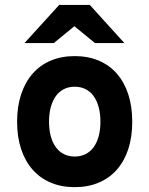

<svg xmlns="http://www.w3.org/2000/svg" viewBox="-20 -752 610 784"><path d="M285.2 12.2Q231 12.2 187.5 -6.1Q144 -24.4 113.5 -58.8Q83 -93.3 66.4 -142.8Q49.8 -192.4 49.8 -254.9Q49.8 -317.4 66.4 -367.2Q83 -417 113.5 -451.7Q144 -486.3 187.5 -504.6Q231 -522.9 285.2 -522.9Q339.4 -522.9 382.8 -504.6Q426.3 -486.3 456.8 -451.7Q487.3 -417 503.7 -367.2Q520 -317.4 520 -254.9Q520 -192.4 503.7 -142.8Q487.3 -93.3 456.8 -58.8Q426.3 -24.4 382.8 -6.1Q339.4 12.2 285.2 12.2ZM285.2 -112.8Q309.6 -112.8 329.1 -122.6Q348.6 -132.3 362.1 -150.6Q375.5 -168.9 382.8 -195.3Q390.1 -221.7 390.1 -254.9Q390.1 -288.6 382.8 -314.9Q375.5 -341.3 362.1 -359.9Q348.6 -378.4 329.1 -388.2Q309.6 -397.9 285.2 -397.9Q260.7 -397.9 241.2 -388.2Q221.7 -378.4 208.3 -359.9Q194.8 -341.3 187.5 -314.9Q180.2 -288.6 180.2 -254.9Q180.2 -221.7 187.5 -195.3Q194.8 -168.9 208.3 -150.6Q221.7 -132.3 241.2 -122.6Q260.7 -112.8 285.2 -112.8ZM367.7 -576.2 283.7 -645 199.7 -576.2H80.1L221.7 -731.9H346.7L487.8 -576.2Z"/></svg>

Font: Overpass
Style: Bold
Weight: 700
Designer: Delve Withrington
Foundry: Delve Fonts
Version: Version 1.001